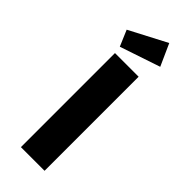

<svg xmlns="http://www.w3.org/2000/svg" viewBox="-315 -1030 1068 1068"><g transform="rotate(45 218.5 -496.5)"><path d="M125 0V-740H311V0ZM119 -784 79 -878 299 -993 357 -864Z"/></g></svg>

Font: Lexend Exa ExtraBold
Style: Regular
Weight: 800
Designer: Bonnie Shaver-Troup, Thomas Jockin
Foundry: Lexend
Version: Version 1.007